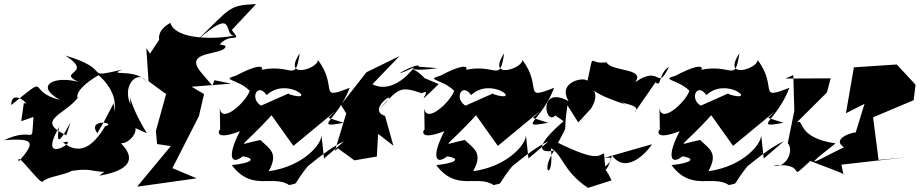

<svg xmlns="http://www.w3.org/2000/svg" viewBox="-29 -856 4507 941"><path d="M75 -262 135 -283C124 -127 147 -242 -9 -169C150 -181 139 -154 63 -64C45 -127 176 62 181 32C233 -5 351 6 370 -74C268 23 323 -41 432 -19C571 10 591 -105 458 5C630 -24 645 -96 525 -187C566 -80 726 -266 565 -259L691 -203C584 -377 610 -432 610 -345C564 -449 662 -525 692 -445C660 -527 480 -479 572 -515C364 -468 538 -511 291 -584C435 -492 246 -507 354 -455C237 -486 138 -437 264 -367C94 -407 227 -503 26 -341C27 -431 131 -328 88 -352ZM482 -262 448 -203C394 -278 551 -254 486 -237C426 -135 359 -94 280 -158C377 -186 143 -26 261 -234C239 -113 286 -200 317 -257L296 -193C137 -268 295 -294 356 -382C353 -361 317 -407 453 -487C432 -506 560 -414 529 -306C503 -298 539 -267 528 -350Z M1048 -639C1103 -700 1161 -640 1107 -709L1226 -836C1089 -830 1104 -819 933 -655C1134 -833 1061 -681 1119 -682C1041 -664 832 -657 806 -744C804 -742 743 -714 751 -661L706 -593L688 -620L699 -458L785 -395L735 -214L741 -150L808 -140L643 59L935 18L816 -32L946 -287L971 -395L910 -431L1104 -446L1022 -463L1012 -436L961 -496C854 -616 1082 -580 1076 -632Z M1559 -79 1546 -199C1555 -156 1460 -40 1288 -17C1336 -105 1296 -124 1247 -170C1122 -145 1144 -116 1309 -299L1282 -319L1409 -141L1616 -312L1581 -278L1656 -254C1499 -226 1623 -261 1685 -426C1524 -361 1631 -429 1529 -562C1532 -521 1352 -461 1440 -595C1416 -437 1404 -559 1220 -506C1256 -487 1308 -581 1127 -485C1049 -463 1137 -469 1195 -411C1177 -355 1043 -232 1048 -342L1050 -216C1054 -239 999 -156 1147 -213C1085 -95 1100 -42 1161 -90C1236 -77 1193 -55 1107 -47C1205 85 1309 -2 1388 51C1443 37 1392 66 1494 -60C1413 24 1561 -123 1657 -163ZM1458 -318 1385 -398 1250 -338 1271 -330C1185 -353 1228 -462 1278 -390C1378 -484 1537 -346 1385 -395Z M2023 -529C2033 -561 1831 -448 2001 -526C1998 -522 1903 -390 1796 -443L1929 -581L1767 -502L1642 -342L1668 -300L1612 -116L1627 -129L1708 -70L1818 -89L1824 -200L1899 -142L1858 -288C1753 -321 1970 -452 1829 -320C1929 -428 1933 -434 2038 -399C2106 -434 1973 -299 2121 -444L2052 -473C1980 -553 1933 -496 2117 -522Z M2561 -79 2548 -199C2557 -156 2462 -40 2290 -17C2338 -105 2298 -124 2249 -170C2124 -145 2146 -116 2311 -299L2284 -319L2411 -141L2618 -312L2583 -278L2658 -254C2501 -226 2625 -261 2687 -426C2526 -361 2633 -429 2531 -562C2534 -521 2354 -461 2442 -595C2418 -437 2406 -559 2222 -506C2258 -487 2310 -581 2129 -485C2051 -463 2139 -469 2197 -411C2179 -355 2045 -232 2050 -342L2052 -216C2056 -239 2001 -156 2149 -213C2087 -95 2102 -42 2163 -90C2238 -77 2195 -55 2109 -47C2207 85 2311 -2 2390 51C2445 37 2394 66 2496 -60C2415 24 2563 -123 2659 -163ZM2460 -318 2387 -398 2252 -338 2273 -330C2187 -353 2230 -462 2280 -390C2380 -484 2539 -346 2387 -395Z M2805 -256 2867 -323C2945 -447 2767 -433 3039 -343L2860 -435C2937 -340 3138 -357 3080 -303L3184 -453C3214 -424 3196 -495 3250 -529C3189 -403 3212 -543 3084 -453C3137 -524 2968 -503 2943 -551C2848 -535 2888 -621 2847 -446C2882 -488 2691 -470 2758 -360C2607 -443 2641 -236 2693 -290L2733 -262C2589 -137 2611 -103 2687 -118C2613 -9 2688 36 2671 -130C2733 -93 2728 -19 2853 65L2968 28C2922 -75 2936 32 2970 -94C3049 11 3161 -136 3166 -149L2907 -75C3038 -112 2907 -16 2937 -41L2931 -104C2904 -97 2904 -59 2706 -156C2764 -270 2727 -173 2752 -340Z M3714 -79 3701 -199C3710 -156 3615 -40 3443 -17C3491 -105 3451 -124 3402 -170C3277 -145 3299 -116 3464 -299L3437 -319L3564 -141L3771 -312L3736 -278L3811 -254C3654 -226 3778 -261 3840 -426C3679 -361 3786 -429 3684 -562C3687 -521 3507 -461 3595 -595C3571 -437 3559 -559 3375 -506C3411 -487 3463 -581 3282 -485C3204 -463 3292 -469 3350 -411C3332 -355 3198 -232 3203 -342L3205 -216C3209 -239 3154 -156 3302 -213C3240 -95 3255 -42 3316 -90C3391 -77 3348 -55 3262 -47C3360 85 3464 -2 3543 51C3598 37 3547 66 3649 -60C3568 24 3716 -123 3812 -163ZM3613 -318 3540 -398 3405 -338 3426 -330C3340 -353 3383 -462 3433 -390C3533 -484 3692 -346 3540 -395Z M4038 -100C3897 -24 3981 -85 4066 -153C3868 -183 3917 -276 3876 -256L4024 -403L4042 -472L3820 -471L3859 -488L3864 -313L3832 -155C3866 -112 3818 -28 3762 -45C3942 -61 3818 48 3942 -67C4129 4 4095 -9 4105 1L4095 -49L4411 -85L4277 -72L4250 -281L4449 -365L4458 -441L4366 -540L4156 -526L4117 -301L4208 -347L4164 -204C4183 -217 4035 -183 4107 -134Z"/></svg>

Font: Asimov Silicon
Style: Regular
Weight: 400
Designer: Google
Version: Version 2.000980; 2014